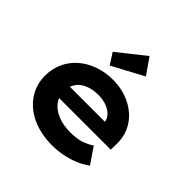

<svg xmlns="http://www.w3.org/2000/svg" viewBox="-202 -988 1183 1183"><g transform="rotate(45 389.5 -397.0)"><path d="M414 10Q313 10 237.5 -25.5Q162 -61 120.5 -123Q79 -185 79 -263Q79 -326 103.5 -377.5Q128 -429 171 -465.5Q214 -502 271.5 -522Q329 -542 394 -542Q458 -542 512.5 -522Q567 -502 607.5 -466.5Q648 -431 669.5 -382Q691 -333 689 -274L688 -227H187L164 -323H558L541 -302V-322Q538 -349 518 -369Q498 -389 466.5 -400.5Q435 -412 396 -412Q348 -412 310 -397Q272 -382 250.5 -351.5Q229 -321 229 -275Q229 -232 254 -198.5Q279 -165 326 -145.5Q373 -126 436 -126Q494 -126 532 -139.5Q570 -153 596 -171L667 -67Q633 -42 592 -25Q551 -8 505.5 1Q460 10 414 10ZM317 -589 270 -662 449 -804 522 -699Z"/></g></svg>

Font: Lexend Giga
Style: Bold
Weight: 700
Version: Version 1.007